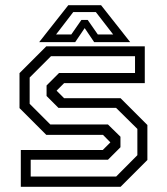

<svg xmlns="http://www.w3.org/2000/svg" viewBox="-20 -718 642 738"><path d="M60 0V-141.5H375L405.5 -172V-169.5L376 -199.5H158L55 -302.5V-437L158 -540H536.5V-398.5H226.5L196 -368V-371L226.5 -340.5H443.5L546.5 -237.5V-103L443.5 0ZM98 -39.5H426.5L508 -121.5V-222.5L426 -303.5H204.5L159 -349V-389.5L207 -437.5H499V-502H176L94 -420V-319L173.5 -239.5H395L443 -192.5V-152L395 -104H98ZM242.5 -698H368.5L480.5 -556H342L305.5 -610L269 -556H130.5ZM261.5 -671.5 195.5 -585.5H254L293 -641.5H317L356 -585.5H415L348.5 -671.5Z"/></svg>

Font: Tourney
Style: Regular
Weight: 400
Designer: Tyler Finck
Foundry: Etcetera Type Co
Version: Version 1.015